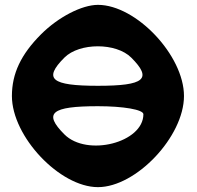

<svg xmlns="http://www.w3.org/2000/svg" viewBox="-20 -820 809 790"><path d="M149 -679C66 -596 29 -517 29 -425C29 -258 226 -50 383 -50C540 -50 737 -258 737 -425C737 -592 540 -800 383 -800C317 -800 220 -750 149 -679ZM520 -583C608 -495 575 -467 383 -467C191 -467 157 -495 245 -583C307 -645 458 -645 520 -583ZM570 -350C570 -233 338 -174 245 -267C157 -355 191 -383 383 -383C487 -383 570 -369 570 -350Z"/></svg>

Font: Hussar Skorodowane
Style: Bold
Weight: 700
Foundry: Cannot Into Space Fonts
Version: Version 0.892